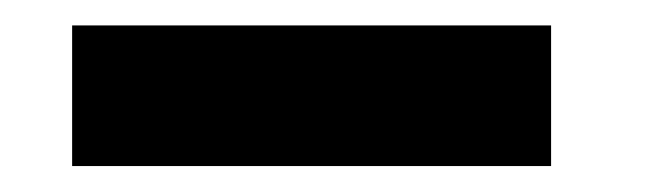

<svg xmlns="http://www.w3.org/2000/svg" viewBox="-20 -357 497 148"><path d="M35.6 -229V-337.4H404.8V-229Z"/></svg>

Font: Epilogue ExtraBold
Style: Regular
Weight: 800
Designer: Tyler Finck
Foundry: Etcetera Type Co
Version: Version 2.112